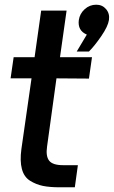

<svg xmlns="http://www.w3.org/2000/svg" viewBox="-20 -795 484 816"><path d="M349 -648Q309 -665 315 -710Q319 -737 340 -756Q361 -775 389 -775Q415 -775 431 -756Q447 -737 443 -710Q439 -683 410.5 -641.5Q382 -600 358 -576H306ZM234 1Q191 1 162 -5Q133 -11 107.5 -27Q82 -43 73 -77Q64 -111 71 -162L114 -462H25L38 -552H127L155 -750H263L235 -552H371L358 -461L220 -462L180 -172Q174 -131 189 -112Q204 -93 248 -93H311L298 1Z"/></svg>

Font: Oakes Grotesk Medium
Style: Italic
Weight: 500
Italic angle: -8°
Designer: Samuel Oakes
Foundry: Samuel Oakes
Version: Version 1.000;PS 001.000;hotconv 1.0.88;makeotf.lib2.5.64775